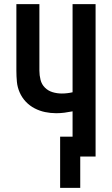

<svg xmlns="http://www.w3.org/2000/svg" viewBox="-20 -755 540 926"><path d="M270 151V-96H330V-218Q310 -214 290.5 -211.5Q271 -209 251 -209Q224 -209 197.5 -214.5Q171 -220 147 -232.5Q123 -245 104.5 -264.5Q86 -284 75 -309Q64 -334 61.5 -360.5Q59 -387 59 -414V-735H170V-414Q170 -392 175.5 -370Q181 -348 196.5 -332.5Q212 -317 233.5 -310.5Q255 -304 278 -304Q291 -304 304 -305.5Q317 -307 330 -310V-735H441V0H367V151Z"/></svg>

Font: Iosevka SS18
Style: Bold
Weight: 700
Monospace: yes
Designer: Belleve Invis
Foundry: Belleve Invis
Version: Version 25.1.1; ttfautohint (v1.8.4)